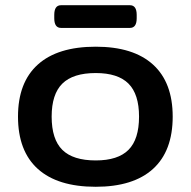

<svg xmlns="http://www.w3.org/2000/svg" viewBox="-20 -709 731 736"><path d="M347 7Q201 7 125 -61.5Q49 -130 49 -262Q49 -393 125 -461.5Q201 -530 347 -530Q491 -530 566.5 -461.5Q642 -393 642 -262Q642 -130 566.5 -61.5Q491 7 347 7ZM347 -94Q432 -94 472.5 -134.5Q513 -175 513 -262Q513 -348 472.5 -388.5Q432 -429 347 -429Q260 -429 219 -388.5Q178 -348 178 -262Q178 -175 219 -134.5Q260 -94 347 -94ZM214 -602Q188 -602 188 -639V-652Q188 -689 214 -689H478Q504 -689 504 -652V-639Q504 -602 478 -602Z"/></svg>

Font: Asap Expanded SemiBold
Style: Regular
Weight: 600
Width: 7
Designer: Pablo Cosgaya
Foundry: Omnibus-Type
Version: Version 3.001; ttfautohint (v1.8.4.7-5d5b)